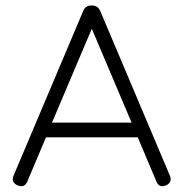

<svg xmlns="http://www.w3.org/2000/svg" viewBox="-20 -664 654 685"><path d="M43 -2.5C43 -2.5 43 -2.5 43 -2.5C27 -9.5 22 -21 28.5 -37.5C28.5 -37.5 28.5 -37.5 28.5 -37.5C28.5 -37.5 276.5 -624 276.5 -624C282 -637.5 291.5 -644.5 306 -644.5C306 -644.5 306 -644.5 306 -644.5C306 -644.5 309 -644.5 309 -644.5C322.5 -644 332.5 -637.5 338 -624C338 -624 338 -624 338 -624C338 -624 586 -37.5 586 -37.5C592.5 -21 588 -9.5 572 -2.5C572 -2.5 572 -2.5 572 -2.5C555.5 4 544.5 -0.5 538 -16.5C538 -16.5 538 -16.5 538 -16.5C538 -16.5 471.5 -174 471.5 -174C471.5 -174 144 -174 144 -174C144 -174 77.5 -16.5 77.5 -16.5C71 -0.5 59.5 4 43 -2.5ZM307.5 -561.5C307.5 -561.5 165.5 -226.5 165.5 -226.5C165.5 -226.5 449.5 -226.5 449.5 -226.5C449.5 -226.5 307.5 -561.5 307.5 -561.5Z"/></svg>

Font: Jura-Fortis-Regular
Style: Regular
Weight: 500
Designer: Daniel Johnson, Alexei Vanyashin, Mirko Velimirovic
Foundry: Daniel Johnson
Version: ""